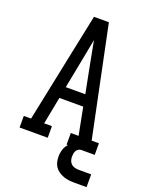

<svg xmlns="http://www.w3.org/2000/svg" viewBox="-168 -818 837 1090"><g transform="rotate(20 250.0 -273.5)"><path d="M23 0V-70H67L154 -490L205 -735H295L433 -70H477V0H307V-70H354L322 -235H178L146 -70H193V0ZM191 -305H309L273 -490Q267 -520 261.5 -550.5Q256 -581 250 -611Q244 -581 238.5 -550.5Q233 -520 227 -490ZM421 188Q405 188 388.5 186Q372 184 356.5 178.5Q341 173 327 163.5Q313 154 303.5 140.5Q294 127 290.5 110.5Q287 94 287 78Q287 56 294 35Q301 14 316.5 -1.5Q332 -17 353 -23.5Q374 -30 396 -30V0Q387 0 379 5Q371 10 366.5 18Q362 26 360.5 35.5Q359 45 359 54Q359 66 363 77.5Q367 89 376 97Q385 105 397 108Q409 111 421 111H496V188Z"/></g></svg>

Font: Iosevka Slab
Style: Regular
Weight: 400
Monospace: yes
Designer: Belleve Invis
Foundry: Belleve Invis
Version: Version 11.2.4; ttfautohint (v1.8.3)